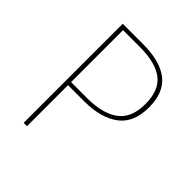

<svg xmlns="http://www.w3.org/2000/svg" viewBox="-187 -807 933 933"><g transform="rotate(45 279.0 -340.5)"><path d="M501 -484Q501 -379 436 -330.5Q371 -282 256 -282H146V0H123V-681H261Q380 -681 440.5 -633.5Q501 -586 501 -484ZM477 -483Q477 -577 423.5 -618.5Q370 -660 261 -660H146V-303H258Q362 -303 419.5 -345Q477 -387 477 -483Z"/></g></svg>

Font: Fira Sans Thin
Style: Regular
Weight: 100
Designer: bBox Type GmbH & Carrois Corporate GbR & Edenspiekermann AG
Foundry: bBox Type GmbH & Carrois Corporate GbR & Edenspiekermann AG
Version: Version 4.301